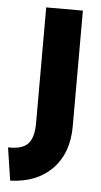

<svg xmlns="http://www.w3.org/2000/svg" viewBox="-73 -539 424 803"><g transform="rotate(5 139.0 -137.5)"><path d="M1 230 -20 92Q38 94 63 68.5Q88 43 88 -20V-505H242V-20Q242 93 177.5 159.5Q113 226 1 230Z"/></g></svg>

Font: Montserrat-Arabic SemiBold
Style: Regular
Weight: 600
Designer: Mohamed Gaber
Foundry: Kief Type Foundry
Version: Version 5.008;PS 005.008;hotconv 1.0.88;makeotf.lib2.5.64775